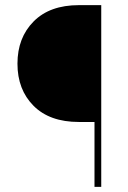

<svg xmlns="http://www.w3.org/2000/svg" viewBox="-20 -731 502 751"><path d="M349.6 0V-253.9H288.6Q174.3 -253.9 111.3 -317.1Q48.3 -380.4 48.3 -481.9Q48.3 -583.5 111.6 -647.2Q174.8 -710.9 288.6 -710.9H376V0Z"/></svg>

Font: Roboto-Thin
Style: Regular
Weight: 250
Designer: Google
Version: Version 1.100141; 2013; ttfautohint (v0.94.14-c901) -l 8 -r 